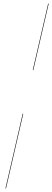

<svg xmlns="http://www.w3.org/2000/svg" viewBox="-20 -800 292 1070"><path d="M248.5 -780H251.5L165.5 -409H162.5ZM106.5 -166H109.5L13.5 250H10.5Z"/></svg>

Font: Bodoni* 72pt
Style: Italic
Weight: 400
Italic angle: -13°
Version: Version 2.3